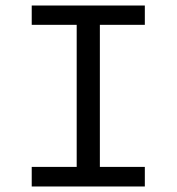

<svg xmlns="http://www.w3.org/2000/svg" viewBox="-20 -676 640 696"><path d="M95 0H505V-71H342V-586H505V-656H95V-586H258V-71H95Z"/></svg>

Font: Hasklig
Style: Regular
Weight: 400
Monospace: yes
Designer: Paul D. Hunt, Teo Tuominen
Foundry: Adobe Systems Incorporated
Version: Version 2.030;PS 1.0;hotconv 16.6.51;makeotf.lib2.5.65220